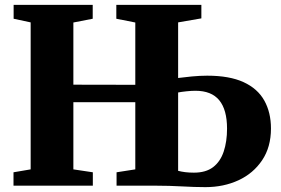

<svg xmlns="http://www.w3.org/2000/svg" viewBox="-20 -763 1154 789"><path d="M824 6Q801 6 777.2 5.2Q753.5 4.5 728 3Q702.5 1.5 675.2 0.8Q648 0 618.5 0H459V-55L536 -67V-343H281.5V-67L361.5 -55V0H35.5V-55L106 -67V-671L36 -686V-743H361V-686L281.5 -670.5V-415L536 -414.5V-670.5L458 -686V-743H807.5V-687.5L712 -671V-442.5Q733.5 -445.5 767.8 -448.8Q802 -452 831.5 -452Q923 -452 980.8 -425.5Q1038.5 -399 1066 -350Q1093.5 -301 1093.5 -235Q1093.5 -158.5 1057.2 -104.5Q1021 -50.5 960 -22.2Q899 6 824 6ZM777 -53.5Q826 -53.5 855.8 -76.2Q885.5 -99 899.2 -140Q913 -181 913 -234.5Q913 -312 881 -351Q849 -390 783 -390Q767.5 -390 746 -387.8Q724.5 -385.5 712 -383V-61Q725.5 -57.5 741.2 -55.5Q757 -53.5 777 -53.5Z"/></svg>

Font: Merriweather 48pt Black
Style: Regular
Weight: 900
Version: Version 2.100